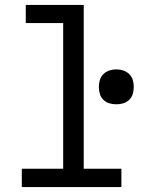

<svg xmlns="http://www.w3.org/2000/svg" viewBox="-20 -755 640 775"><path d="M68 0V-74H235V-662H84V-735H318V-74H470V0ZM450 -334Q435 -334 421.5 -338Q408 -342 397.5 -352Q387 -362 383 -376Q379 -390 379 -404Q379 -418 383 -432Q387 -446 397.5 -456Q408 -466 421.5 -470.5Q435 -475 450 -475Q464 -475 477.5 -470.5Q491 -466 501.5 -456Q512 -446 516 -432Q520 -418 520 -404Q520 -390 516 -376Q512 -362 501.5 -352Q491 -342 477.5 -338Q464 -334 450 -334Z"/></svg>

Font: Iosevka Custom Extended
Style: Regular
Weight: 400
Width: 7
Monospace: yes
Designer: Belleve Invis
Foundry: Belleve Invis
Version: Version 11.2.4; ttfautohint (v1.8.4)